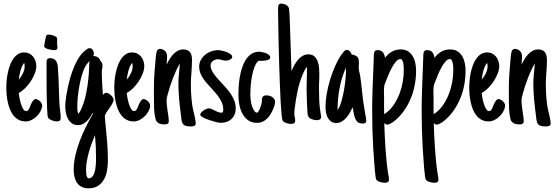

<svg xmlns="http://www.w3.org/2000/svg" viewBox="-20 -672 3076 1061"><path d="M212.9 -89.4Q212.9 -74.7 204.8 -59.1Q196.8 -43.5 184.1 -30.5Q171.4 -17.6 155 -9.3Q138.7 -1 122.6 -1Q99.6 -1 83 -10Q66.4 -19 54.2 -34.4Q42 -49.8 34.4 -69.3Q26.9 -88.9 22.5 -109.6Q18.1 -130.4 16.4 -151.1Q14.6 -171.9 14.6 -189Q14.6 -203.6 16.4 -223.6Q18.1 -243.7 22.2 -265.1Q26.4 -286.6 33.7 -307.6Q41 -328.6 52 -345.2Q63 -361.8 78.4 -372.1Q93.8 -382.3 113.8 -382.3Q129.4 -382.3 141.8 -376Q154.3 -369.6 162.8 -359.1Q171.4 -348.6 176 -335Q180.7 -321.3 180.7 -306.6Q180.7 -287.6 171.9 -265.1Q163.1 -242.7 149.2 -221.7Q135.3 -200.7 117.9 -183.8Q100.6 -167 83.5 -158.2Q84.5 -149.4 87.4 -132.6Q90.3 -115.7 95.5 -99.1Q100.6 -82.5 107.7 -70.3Q114.7 -58.1 124.5 -58.1Q129.4 -58.1 133.1 -61Q136.7 -64 139.6 -68.8Q142.6 -73.7 144.8 -79.6Q147 -85.4 148.9 -90.8L151.9 -97.7Q152.8 -99.1 153.1 -99.6Q153.3 -100.1 153.8 -101.1Q157.2 -107.4 160.4 -112.8Q163.6 -118.2 169.4 -122.1H168.9Q170.9 -124 173.1 -124.3Q175.3 -124.5 177.2 -124.5Q182.6 -124.5 189 -121.1Q195.3 -117.7 200.7 -112.5Q206.1 -107.4 209.5 -101.3Q212.9 -95.2 212.9 -89.4ZM116.2 -304.7Q116.2 -309.6 115.7 -314.9Q115.2 -320.3 113.3 -324.2Q106.4 -315.9 101.3 -304.4Q96.2 -293 92.8 -280.5Q89.4 -268.1 87.2 -255.4Q85 -242.7 84 -231.9Q96.7 -247.1 106.4 -266.4Q116.2 -285.6 116.2 -304.7Z M297.4 -410.6Q297.4 -402.3 293.7 -398.7Q290 -395 280.3 -395Q275.9 -395 266.6 -396.2Q257.3 -397.5 247.8 -399.9Q238.3 -402.3 231.2 -406.7Q224.1 -411.1 224.1 -417.5Q224.1 -419.4 225.6 -428.5Q227.1 -437.5 229.2 -447.8Q231.4 -458 233.2 -466.3Q234.9 -474.6 235.8 -475.6V-475.1Q238.3 -479 241.7 -480Q245.1 -481 248.5 -481Q252.9 -481 260 -479.7Q267.1 -478.5 274.2 -476.3Q281.2 -474.1 287.1 -470.7Q293 -467.3 294.4 -463.4Q295.9 -459.5 296.1 -452.9Q296.4 -446.3 295.9 -440.9Q295.9 -439 295.7 -436.3Q295.4 -433.6 295.4 -432.1Q295.4 -429.7 295.7 -427.2Q295.9 -424.8 296.4 -422.4Q296.9 -419.9 297.1 -417Q297.4 -414.1 297.4 -410.6ZM315.4 -21.5Q315.4 -10.3 310.3 -5.6Q305.2 -1 293.9 -1Q288.1 -1 281 -2.4Q273.9 -3.9 267.1 -6.6Q260.3 -9.3 254.4 -13.2Q248.5 -17.1 245.6 -22Q243.7 -24.9 242.2 -40Q240.7 -55.2 240 -77.6Q239.3 -100.1 238.5 -127.9Q237.8 -155.8 237.5 -184.1Q237.3 -212.4 237.3 -239.3Q237.3 -266.1 237.3 -286.1V-323.7Q237.3 -328.6 237.5 -333.5Q237.8 -338.4 239.5 -342Q241.2 -345.7 244.9 -348.1Q248.5 -350.6 255.4 -350.6Q276.9 -350.6 286.9 -338.6Q296.9 -326.7 299.3 -306.6Q301.8 -276.9 303 -247.3Q304.2 -217.8 305.2 -187.5Q306.2 -160.2 306.9 -133.5Q307.6 -106.9 310.1 -80.6Q310.5 -75.2 311 -70.3Q311.5 -65.4 312.5 -60.5Q313.5 -50.8 314.5 -41.3Q315.4 -31.7 315.4 -21.5Z M607.9 -121.1Q607.9 -116.2 605.2 -109.6Q602.5 -103 598.4 -95.9Q594.2 -88.9 589.4 -81.5Q584.5 -74.2 580.1 -68.4L572.8 -58.1L565.4 -45.4L559.1 -33.7Q559.6 -23.9 560.5 -12.7Q561.5 -1.5 562.5 8.8Q567.9 59.1 572 111.3Q576.2 163.6 576.2 213.9Q576.2 240.7 571.8 268.3Q567.4 295.9 555.4 318.1Q543.5 340.3 522.5 354.5Q501.5 368.7 468.8 368.7Q446.3 368.7 430.7 360.4Q415 352.1 405.5 338.1Q396 324.2 391.6 305.7Q387.2 287.1 387.2 267.1Q387.2 227.5 396.5 187Q405.8 146.5 420.7 106.9Q435.5 67.4 454.6 29.5Q473.6 -8.3 493.2 -43Q493.2 -43.9 493.2 -45.2Q493.2 -46.4 492.7 -49.3Q486.3 -37.6 478.3 -25.1Q470.2 -12.7 460.2 -2.9Q450.2 6.8 438.2 13.2Q426.3 19.5 411.6 19.5Q391.1 19.5 377.4 9.8Q363.8 0 355.7 -15.1Q347.7 -30.3 344.2 -48.3Q340.8 -66.4 340.8 -82.5Q340.8 -101.1 343 -119.1Q345.2 -137.2 348.1 -154.3Q353 -181.6 360.6 -213.6Q368.2 -245.6 379.4 -277.1Q390.6 -308.6 405.5 -336.4Q420.4 -364.3 440.4 -383.8L444.3 -387.2Q450.7 -393.6 459 -399.7Q467.3 -405.8 476.1 -405.8Q481.4 -405.8 485.6 -402.8Q489.7 -399.9 492.7 -395.3Q495.6 -390.6 497.3 -385.3Q499 -379.9 499 -375Q499 -369.1 494.6 -362.3H495.6Q525.4 -362.3 535.6 -335Q541 -330.1 543.7 -323.2Q546.4 -316.4 546.4 -308.6Q546.4 -304.7 545.9 -300Q545.4 -295.4 544.4 -291.5Q543.5 -287.1 543 -283.2Q542.5 -279.3 542.5 -275.9Q542.5 -264.6 543 -248Q543.5 -231.4 544.4 -213.4Q545.4 -195.3 546.6 -178Q547.9 -160.6 548.8 -147.9Q552.2 -152.3 556.9 -155.8Q561.5 -159.2 567.9 -159.2Q573.2 -159.2 580.3 -155.3Q587.4 -151.4 593.5 -145.5Q599.6 -139.6 603.8 -133.1Q607.9 -126.5 607.9 -121.1ZM473.6 -322.3Q473.6 -325.2 473.9 -328.6Q474.1 -332 475.1 -335.9L471.7 -331.5Q467.8 -327.1 464.4 -323.2Q460.9 -319.3 458 -314.9Q445.3 -296.4 435.8 -266.8Q426.3 -237.3 419.9 -204.8Q413.6 -172.4 410.4 -141.1Q407.2 -109.9 407.2 -87.4Q407.2 -76.2 407.7 -64.9Q408.2 -53.7 412.6 -43Q419.4 -50.3 423.8 -58.8Q428.2 -67.4 432.1 -76.7Q442.9 -100.6 450.7 -132.3Q458.5 -164.1 463.4 -197.8Q468.3 -231.4 470.7 -263.9Q473.1 -296.4 473.6 -322.3ZM510.7 199.2Q510.7 166 509.3 137Q507.8 107.9 504.9 74.7Q496.1 95.7 487.1 119.9Q478 144 471.2 168.7Q464.4 193.4 460 217.8Q455.6 242.2 455.6 264.2V267.6Q455.6 278.8 457 291.7Q458.5 304.7 466.3 313H471.7Q481.4 313 488 306.4Q494.6 299.8 499 289.6Q503.4 279.3 505.9 266.6Q508.3 253.9 509.3 241.2Q510.3 228.5 510.5 217.3Q510.7 206.1 510.7 199.2Z M809.6 -89.4Q809.6 -74.7 801.5 -59.1Q793.5 -43.5 780.8 -30.5Q768.1 -17.6 751.7 -9.3Q735.4 -1 719.2 -1Q696.3 -1 679.7 -10Q663.1 -19 650.9 -34.4Q638.7 -49.8 631.1 -69.3Q623.5 -88.9 619.1 -109.6Q614.7 -130.4 613 -151.1Q611.3 -171.9 611.3 -189Q611.3 -203.6 613 -223.6Q614.7 -243.7 618.9 -265.1Q623 -286.6 630.4 -307.6Q637.7 -328.6 648.7 -345.2Q659.7 -361.8 675 -372.1Q690.4 -382.3 710.4 -382.3Q726.1 -382.3 738.5 -376Q751 -369.6 759.5 -359.1Q768.1 -348.6 772.7 -335Q777.3 -321.3 777.3 -306.6Q777.3 -287.6 768.6 -265.1Q759.8 -242.7 745.8 -221.7Q731.9 -200.7 714.6 -183.8Q697.3 -167 680.2 -158.2Q681.2 -149.4 684.1 -132.6Q687 -115.7 692.1 -99.1Q697.3 -82.5 704.3 -70.3Q711.4 -58.1 721.2 -58.1Q726.1 -58.1 729.7 -61Q733.4 -64 736.3 -68.8Q739.3 -73.7 741.5 -79.6Q743.7 -85.4 745.6 -90.8L748.5 -97.7Q749.5 -99.1 749.8 -99.6Q750 -100.1 750.5 -101.1Q753.9 -107.4 757.1 -112.8Q760.3 -118.2 766.1 -122.1H765.6Q767.6 -124 769.8 -124.3Q772 -124.5 773.9 -124.5Q779.3 -124.5 785.6 -121.1Q792 -117.7 797.4 -112.5Q802.7 -107.4 806.2 -101.3Q809.6 -95.2 809.6 -89.4ZM712.9 -304.7Q712.9 -309.6 712.4 -314.9Q711.9 -320.3 710 -324.2Q703.1 -315.9 698 -304.4Q692.9 -293 689.5 -280.5Q686 -268.1 683.8 -255.4Q681.6 -242.7 680.7 -231.9Q693.4 -247.1 703.1 -266.4Q712.9 -285.6 712.9 -304.7Z M912.6 -2.4Q912.6 8.8 906 12.2Q899.4 15.6 890.1 15.6Q881.8 15.6 873.8 14.4Q865.7 13.2 858.6 9.8Q851.6 6.3 846.4 0.5Q841.3 -5.4 839.4 -14.6Q832.5 -43.9 831.5 -72Q830.6 -100.1 830.6 -129.9V-189.9Q830.6 -231 834 -275.1Q837.4 -319.3 841.3 -360.4Q841.3 -361.8 841.8 -363.8Q842.3 -365.7 842.3 -366.7Q842.8 -372.1 843.8 -378.4Q844.7 -384.8 846.9 -389.9Q849.1 -395 853.3 -398.4Q857.4 -401.9 864.3 -401.9Q872.1 -401.9 879.2 -398.7Q886.2 -395.5 891.6 -390.4Q897 -385.3 900.1 -377.9Q903.3 -370.6 903.3 -362.8Q903.3 -354.5 902.8 -344.5Q902.3 -334.5 901.4 -325.7Q901.4 -323.2 901.1 -320.3Q900.9 -317.4 900.4 -314.9Q907.2 -328.6 916 -343.5Q924.8 -358.4 936.3 -370.8Q947.8 -383.3 961.7 -391.1Q975.6 -398.9 992.7 -398.9Q1006.8 -398.9 1016.1 -394.5Q1025.4 -390.1 1031 -382.1Q1036.6 -374 1038.8 -363.3Q1041 -352.5 1041 -340.3Q1041 -323.7 1040 -306.9Q1039.1 -290 1038.1 -273.4Q1036.6 -256.3 1035.6 -239.7Q1034.7 -223.1 1034.7 -206.1Q1034.7 -185.5 1035.6 -163.8Q1036.6 -142.1 1038.6 -122.3Q1040.5 -102.5 1043 -86.7Q1045.4 -70.8 1047.9 -62Q1049.8 -54.7 1052 -45.2Q1054.2 -35.6 1056.4 -25.6Q1058.6 -15.6 1060.1 -6.3Q1061.5 2.9 1061.5 10.3Q1061.5 21 1053 23.9Q1044.4 26.9 1036.1 26.9Q1027.8 26.9 1017.3 25.6Q1006.8 24.4 998.5 20Q988.3 12.7 985.1 -0.5Q981.9 -13.7 981 -26.4L979.5 -39.6Q978 -51.3 975.6 -70.3Q973.1 -89.4 970.9 -112.3Q968.8 -135.3 967.3 -159.9Q965.8 -184.6 965.8 -208Q965.8 -229 967.5 -248.5Q969.2 -268.1 971.2 -288.1Q972.2 -298.3 972.7 -304.7Q973.1 -311 974.1 -321.3Q964.4 -305.7 954.6 -284.7Q944.8 -263.7 936 -241Q927.2 -218.3 920.2 -196.8Q913.1 -175.3 909.2 -159.2L906.2 -148.4Q903.8 -140.6 902.1 -132.8Q900.4 -125 900.4 -118.2Q900.4 -109.4 901.4 -97.9Q902.3 -86.4 903.8 -76.2Q905.3 -64 907.2 -51.3Q907.2 -50.3 908.2 -44.9Q909.2 -39.6 910.2 -32.2Q911.1 -24.9 911.9 -16.8Q912.6 -8.8 912.6 -2.4Z M1263.2 -357.9Q1263.2 -352.1 1259 -348.1Q1254.9 -344.2 1249 -341.6Q1243.2 -338.9 1237.1 -337.9Q1231 -336.9 1227.1 -336.9Q1221.2 -336.9 1215.8 -338.1Q1210.4 -339.4 1205.1 -340.8Q1199.7 -342.3 1194.8 -343.5Q1189.9 -344.7 1184.6 -344.7Q1177.2 -344.7 1169.9 -342.3Q1162.6 -339.8 1156.7 -335.4Q1150.9 -331.1 1147.2 -324.7Q1143.6 -318.4 1143.6 -310.5Q1143.6 -298.8 1148.4 -287.4Q1153.3 -275.9 1161.4 -264.2Q1169.4 -252.4 1179.9 -240.5Q1190.4 -228.5 1202.1 -216.3Q1216.3 -200.7 1230.7 -184.6Q1245.1 -168.5 1256.6 -150.9Q1268.1 -133.3 1275.4 -113.8Q1282.7 -94.2 1282.7 -72.8Q1282.7 -54.2 1276.6 -39.6Q1270.5 -24.9 1259.5 -14.6Q1248.5 -4.4 1233.2 1.2Q1217.8 6.8 1199.7 6.8Q1194.8 6.8 1184.8 4.9Q1174.8 2.9 1162.1 -0.7Q1149.4 -4.4 1136 -8.8Q1122.6 -13.2 1111.6 -18.3Q1100.6 -23.4 1093.5 -28.6Q1086.4 -33.7 1086.4 -38.1Q1086.4 -43.9 1091.8 -50Q1097.2 -56.2 1104.5 -61.3Q1111.8 -66.4 1119.9 -69.8Q1127.9 -73.2 1133.3 -73.2Q1140.6 -73.2 1148.7 -69.8Q1156.7 -66.4 1165 -62Q1174.3 -57.1 1183.8 -53.2Q1193.4 -49.3 1203.6 -49.3Q1211.4 -49.3 1212.6 -54.7Q1213.9 -60.1 1213.9 -66.9Q1213.9 -84 1208 -99.4Q1202.1 -114.7 1192.9 -129.4Q1183.6 -144 1171.4 -158Q1159.2 -171.9 1147 -185.5Q1134.3 -199.2 1122.3 -212.9Q1110.4 -226.6 1101.1 -241Q1091.8 -255.4 1086.2 -270.5Q1080.6 -285.6 1080.6 -302.7Q1080.6 -323.7 1089.8 -340.6Q1099.1 -357.4 1114 -369.6Q1128.9 -381.8 1147.7 -388.4Q1166.5 -395 1185.5 -395Q1191.9 -395 1205.1 -392.3Q1218.3 -389.6 1231 -384.8Q1243.7 -379.9 1253.4 -373Q1263.2 -366.2 1263.2 -357.9Z M1500 -109.4Q1500 -99.1 1496.6 -88.4Q1493.2 -77.6 1488.8 -67.9Q1482.9 -53.7 1474.6 -40.3Q1466.3 -26.9 1455.6 -16.4Q1444.8 -5.9 1431.2 0.5Q1417.5 6.8 1400.4 6.8Q1370.1 6.8 1350.1 -8.3Q1330.1 -23.4 1318.4 -46.4Q1306.6 -69.3 1302 -96.7Q1297.4 -124 1297.4 -148.4Q1297.4 -166.5 1298.8 -191.2Q1300.3 -215.8 1304.4 -242.2Q1308.6 -268.6 1316.7 -294.4Q1324.7 -320.3 1337.4 -340.6Q1350.1 -360.8 1368.4 -373.5Q1386.7 -386.2 1412.1 -386.2Q1417.5 -386.2 1427.7 -384.3Q1438 -382.3 1448 -378.7Q1458 -375 1465.6 -368.9Q1473.1 -362.8 1473.1 -355Q1473.1 -347.7 1466.6 -343.8Q1460 -339.8 1450.9 -338.1Q1441.9 -336.4 1432.4 -336.2Q1422.9 -335.9 1417 -335.9H1408.2Q1394.5 -323.7 1385.7 -300Q1377 -276.4 1372.1 -249.5Q1367.2 -222.7 1365.2 -196.5Q1363.3 -170.4 1363.3 -153.8Q1363.3 -130.4 1366.9 -107.7Q1370.6 -85 1381.8 -64.9Q1384.3 -60.5 1388.9 -54.9Q1393.6 -49.3 1399.4 -49.3Q1403.8 -49.3 1408.4 -56.6Q1413.1 -64 1417 -73.7Q1420.9 -83.5 1423.3 -92.8Q1425.8 -102.1 1426.8 -106.4Q1427.2 -108.4 1427.2 -110.8Q1427.2 -113.3 1427.2 -115.7Q1427.2 -120.1 1427.5 -124.3Q1427.7 -128.4 1428.7 -130.9Q1432.1 -139.2 1437.7 -142.1Q1443.4 -145 1451.7 -145Q1459 -145 1467.3 -143.1Q1475.6 -141.1 1482.9 -136.7Q1490.2 -132.3 1495.1 -125.5Q1500 -118.7 1500 -109.4Z M1754.4 -26.4Q1754.4 -16.6 1748 -12.2Q1741.7 -7.8 1732.4 -7.8Q1726.6 -7.8 1720.2 -9Q1713.9 -10.3 1708 -11.7Q1697.8 -14.6 1692.1 -19Q1686.5 -23.4 1683.6 -29.1Q1680.7 -34.7 1679.9 -41.5Q1679.2 -48.3 1678.7 -56.6Q1678.7 -59.1 1678.5 -61Q1678.2 -63 1678.2 -64.9Q1676.8 -92.8 1675.5 -122.1Q1674.3 -151.4 1674.3 -179.2Q1674.3 -193.4 1674.6 -207.5Q1674.8 -221.7 1675.3 -235.8Q1675.8 -250 1676 -263.9Q1676.3 -277.8 1676.3 -292Q1676.3 -294.9 1676 -297.6Q1675.8 -300.3 1675.3 -303.2Q1662.6 -284.7 1653.1 -262Q1643.6 -239.3 1636.2 -215.1Q1628.9 -190.9 1623.8 -166.7Q1618.7 -142.6 1615.2 -120.6L1613.8 -110.4Q1611.3 -93.3 1608.9 -75.4Q1606.4 -57.6 1606.4 -40Q1606.4 -32.7 1608.9 -23.9Q1609.9 -20 1610.6 -16.4Q1611.3 -12.7 1611.3 -7.3Q1611.3 4.4 1605.5 8.5Q1599.6 12.7 1589.8 12.7Q1584 12.7 1576.9 11.7Q1569.8 10.7 1563.2 8.5Q1556.6 6.3 1550.8 2.9Q1544.9 -0.5 1541.5 -5.9Q1538.6 -12.2 1535.9 -39.6Q1533.2 -66.9 1531 -107.4Q1528.8 -147.9 1526.9 -198.5Q1524.9 -249 1523.2 -302.2Q1521.5 -355.5 1520.3 -407.7Q1519 -460 1518.3 -503.9Q1517.6 -547.9 1517.1 -580.3Q1516.6 -612.8 1516.6 -626Q1516.6 -635.7 1519.3 -643.8Q1522 -651.9 1534.7 -651.9Q1547.9 -651.9 1559.6 -645.8Q1571.3 -639.6 1576.7 -627Q1577.6 -625 1578.6 -611.1Q1579.6 -597.2 1580.6 -575.4Q1581.5 -553.7 1582.5 -525.6Q1583.5 -497.6 1584.5 -467.5Q1585.4 -437.5 1586.4 -407.2Q1587.4 -377 1588.4 -350.6L1590.8 -278.3Q1596.7 -293.5 1605.5 -310.1Q1614.3 -326.7 1625.7 -340.3Q1637.2 -354 1651.6 -362.8Q1666 -371.6 1683.6 -371.6Q1705.1 -371.6 1717.3 -360.4Q1729.5 -349.1 1735.6 -332.5Q1741.7 -315.9 1743.2 -296.9Q1744.6 -277.8 1744.6 -262.2Q1744.6 -252.4 1744.4 -243.2Q1744.1 -233.9 1743.7 -224.6Q1743.2 -214.8 1742.9 -205.3Q1742.7 -195.8 1742.7 -186Q1742.7 -152.3 1744.1 -116.9Q1745.6 -81.5 1751.5 -47.4L1752.4 -40.5Q1753.4 -37.6 1753.9 -33.7Q1754.4 -29.8 1754.4 -26.4Z M2003.9 -6.3Q2003.9 3.4 1999 7.1Q1994.1 10.7 1985.4 10.7Q1962.4 10.7 1952.4 -1.5Q1942.4 -13.7 1937.5 -33.7Q1936 -40.5 1934.6 -47.6Q1933.1 -54.7 1932.1 -61.5Q1931.2 -67.9 1930.2 -70.3Q1929.2 -72.8 1928.2 -79.6Q1922.4 -65.4 1913.8 -50Q1905.3 -34.7 1894 -21.7Q1882.8 -8.8 1868.9 -0.5Q1855 7.8 1838.4 7.8Q1820.8 7.8 1809.1 -0.7Q1797.4 -9.3 1790.8 -22.2Q1784.2 -35.2 1781.5 -50.8Q1778.8 -66.4 1778.8 -80.6Q1778.8 -113.8 1785.4 -152.6Q1792 -191.4 1803.7 -230.2Q1815.4 -269 1831.1 -304.9Q1846.7 -340.8 1865.2 -367.7V-367.2L1868.2 -371.6Q1873.5 -378.9 1880.6 -387.5Q1887.7 -396 1897.5 -396Q1906.7 -396 1913.6 -387.9Q1920.4 -379.9 1923.3 -371.1Q1936 -368.7 1943.8 -365Q1951.7 -361.3 1956.1 -356Q1960.4 -350.6 1961.9 -343.5Q1963.4 -336.4 1963.4 -328.1Q1963.4 -324.7 1963.4 -320.8Q1963.4 -316.9 1962.9 -313Q1962.4 -309.1 1962.4 -303.7Q1962.4 -298.3 1962.4 -293.9Q1962.4 -289.1 1964.1 -281.2Q1965.8 -273.4 1967.8 -265.1L1971.2 -247.1Q1973.6 -232.9 1975.3 -214.8Q1977.1 -196.8 1979.5 -178.7Q1981.4 -160.2 1983.4 -142.8Q1985.4 -125.5 1987.3 -110.8L1999 -38.6L2000.5 -30.3Q2001.5 -23.9 2002.7 -18.6Q2003.9 -13.2 2003.9 -6.3ZM1892.1 -287.1Q1892.1 -288.1 1891.6 -290.3Q1891.1 -292.5 1890.6 -294.9Q1879.4 -271 1870.8 -242.9Q1862.3 -214.8 1856.7 -185.8Q1851.1 -156.7 1848.4 -127.7Q1845.7 -98.6 1845.7 -72.8Q1845.7 -70.3 1845.7 -68.4Q1845.7 -66.4 1846.2 -64.5V-64Q1857.9 -82 1866.5 -111.6Q1875 -141.1 1880.9 -173.6Q1886.7 -206.1 1889.4 -236.6Q1892.1 -267.1 1892.1 -287.1Z M2102.5 -127Q2102.5 -103.5 2102.3 -84Q2102.1 -64.5 2103 -41L2111.8 -47.4L2117.2 -50.8Q2141.1 -69.8 2158.9 -97.4Q2176.8 -125 2188.5 -156.2Q2200.2 -187.5 2205.8 -220.5Q2211.4 -253.4 2211.4 -283.2Q2211.4 -289.1 2211.2 -299.6Q2210.9 -310.1 2209 -320.3Q2207 -330.6 2203.1 -338.1Q2199.2 -345.7 2191.9 -345.7Q2180.2 -345.7 2168 -331.5Q2155.8 -317.4 2145.3 -297.9Q2134.8 -278.3 2126.5 -258.5Q2118.2 -238.8 2114.3 -227.5Q2114.3 -227.1 2114 -227.1Q2113.8 -227.1 2113.8 -226.6V-226.1Q2110.8 -219.2 2107.7 -211.4Q2104.5 -203.6 2103.5 -196.8Q2102.5 -189.9 2102.1 -181.4Q2101.6 -172.9 2101.6 -163.6Q2101.6 -158.7 2101.8 -154.1Q2102.1 -149.4 2102.1 -145.5Q2102.1 -140.1 2102.3 -135.5Q2102.5 -130.9 2102.5 -127ZM2129.4 319.3Q2129.4 330.1 2123.5 334Q2117.7 337.9 2107.9 337.9Q2096.2 337.9 2082 334.2Q2067.9 330.6 2059.6 320.8Q2057.1 317.4 2054.9 300.8Q2052.7 284.2 2050.8 262Q2048.8 239.7 2047.4 216.1Q2045.9 192.4 2044.4 174.3L2042.5 148.4Q2036.6 43.9 2036.6 -60.5Q2036.6 -121.6 2038.8 -180.4Q2041 -239.3 2043.5 -299.8L2045.4 -351.1Q2045.4 -358.9 2045.7 -366.5Q2045.9 -374 2047.4 -381.3Q2049.8 -387.7 2053.5 -391.4Q2057.1 -395 2065.4 -395Q2086.4 -395 2096.2 -382.6Q2106 -370.1 2107.4 -352.1Q2123 -373.5 2144.8 -386.2Q2166.5 -398.9 2194.8 -398.9Q2218.8 -398.9 2235.1 -388.2Q2251.5 -377.4 2261.2 -360.6Q2271 -343.8 2275.1 -323Q2279.3 -302.2 2279.3 -282.2Q2279.3 -243.7 2272.5 -205.3Q2265.6 -167 2251.2 -131.1Q2236.8 -95.2 2214.8 -63.2Q2192.9 -31.2 2163.1 -6.3Q2159.2 -2.9 2153.8 1Q2148.4 4.9 2142.6 8.3Q2136.7 11.7 2130.6 14.2Q2124.5 16.6 2119.6 16.6Q2114.3 16.6 2110.4 14.2Q2106.4 11.7 2103.5 8.3Q2104.5 42 2106.2 78.1Q2107.9 114.3 2110.4 150.6Q2112.8 187 2116.5 222.7Q2120.1 258.3 2125.5 291.5Q2127 297.9 2128.2 304.9Q2129.4 312 2129.4 319.3Z M2376 -127Q2376 -103.5 2375.7 -84Q2375.5 -64.5 2376.5 -41L2385.3 -47.4L2390.6 -50.8Q2414.6 -69.8 2432.4 -97.4Q2450.2 -125 2461.9 -156.2Q2473.6 -187.5 2479.2 -220.5Q2484.9 -253.4 2484.9 -283.2Q2484.9 -289.1 2484.6 -299.6Q2484.4 -310.1 2482.4 -320.3Q2480.5 -330.6 2476.6 -338.1Q2472.7 -345.7 2465.3 -345.7Q2453.6 -345.7 2441.4 -331.5Q2429.2 -317.4 2418.7 -297.9Q2408.2 -278.3 2399.9 -258.5Q2391.6 -238.8 2387.7 -227.5Q2387.7 -227.1 2387.5 -227.1Q2387.2 -227.1 2387.2 -226.6V-226.1Q2384.3 -219.2 2381.1 -211.4Q2377.9 -203.6 2377 -196.8Q2376 -189.9 2375.5 -181.4Q2375 -172.9 2375 -163.6Q2375 -158.7 2375.2 -154.1Q2375.5 -149.4 2375.5 -145.5Q2375.5 -140.1 2375.7 -135.5Q2376 -130.9 2376 -127ZM2402.8 319.3Q2402.8 330.1 2397 334Q2391.1 337.9 2381.3 337.9Q2369.6 337.9 2355.5 334.2Q2341.3 330.6 2333 320.8Q2330.6 317.4 2328.4 300.8Q2326.2 284.2 2324.2 262Q2322.3 239.7 2320.8 216.1Q2319.3 192.4 2317.9 174.3L2315.9 148.4Q2310.1 43.9 2310.1 -60.5Q2310.1 -121.6 2312.3 -180.4Q2314.5 -239.3 2316.9 -299.8L2318.8 -351.1Q2318.8 -358.9 2319.1 -366.5Q2319.3 -374 2320.8 -381.3Q2323.2 -387.7 2326.9 -391.4Q2330.6 -395 2338.9 -395Q2359.9 -395 2369.6 -382.6Q2379.4 -370.1 2380.9 -352.1Q2396.5 -373.5 2418.2 -386.2Q2439.9 -398.9 2468.3 -398.9Q2492.2 -398.9 2508.5 -388.2Q2524.9 -377.4 2534.7 -360.6Q2544.4 -343.8 2548.6 -323Q2552.7 -302.2 2552.7 -282.2Q2552.7 -243.7 2545.9 -205.3Q2539.1 -167 2524.7 -131.1Q2510.3 -95.2 2488.3 -63.2Q2466.3 -31.2 2436.5 -6.3Q2432.6 -2.9 2427.2 1Q2421.9 4.9 2416 8.3Q2410.2 11.7 2404.1 14.2Q2397.9 16.6 2393.1 16.6Q2387.7 16.6 2383.8 14.2Q2379.9 11.7 2377 8.3Q2377.9 42 2379.6 78.1Q2381.3 114.3 2383.8 150.6Q2386.2 187 2389.9 222.7Q2393.6 258.3 2398.9 291.5Q2400.4 297.9 2401.6 304.9Q2402.8 312 2402.8 319.3Z M2771 -89.4Q2771 -74.7 2762.9 -59.1Q2754.9 -43.5 2742.2 -30.5Q2729.5 -17.6 2713.1 -9.3Q2696.8 -1 2680.7 -1Q2657.7 -1 2641.1 -10Q2624.5 -19 2612.3 -34.4Q2600.1 -49.8 2592.5 -69.3Q2585 -88.9 2580.6 -109.6Q2576.2 -130.4 2574.5 -151.1Q2572.8 -171.9 2572.8 -189Q2572.8 -203.6 2574.5 -223.6Q2576.2 -243.7 2580.3 -265.1Q2584.5 -286.6 2591.8 -307.6Q2599.1 -328.6 2610.1 -345.2Q2621.1 -361.8 2636.5 -372.1Q2651.9 -382.3 2671.9 -382.3Q2687.5 -382.3 2700 -376Q2712.4 -369.6 2720.9 -359.1Q2729.5 -348.6 2734.1 -335Q2738.8 -321.3 2738.8 -306.6Q2738.8 -287.6 2730 -265.1Q2721.2 -242.7 2707.3 -221.7Q2693.4 -200.7 2676 -183.8Q2658.7 -167 2641.6 -158.2Q2642.6 -149.4 2645.5 -132.6Q2648.4 -115.7 2653.6 -99.1Q2658.7 -82.5 2665.8 -70.3Q2672.9 -58.1 2682.6 -58.1Q2687.5 -58.1 2691.2 -61Q2694.8 -64 2697.8 -68.8Q2700.7 -73.7 2702.9 -79.6Q2705.1 -85.4 2707 -90.8L2710 -97.7Q2710.9 -99.1 2711.2 -99.6Q2711.4 -100.1 2711.9 -101.1Q2715.3 -107.4 2718.5 -112.8Q2721.7 -118.2 2727.5 -122.1H2727.1Q2729 -124 2731.2 -124.3Q2733.4 -124.5 2735.4 -124.5Q2740.7 -124.5 2747.1 -121.1Q2753.4 -117.7 2758.8 -112.5Q2764.2 -107.4 2767.6 -101.3Q2771 -95.2 2771 -89.4ZM2674.3 -304.7Q2674.3 -309.6 2673.8 -314.9Q2673.3 -320.3 2671.4 -324.2Q2664.6 -315.9 2659.4 -304.4Q2654.3 -293 2650.9 -280.5Q2647.5 -268.1 2645.3 -255.4Q2643.1 -242.7 2642.1 -231.9Q2654.8 -247.1 2664.6 -266.4Q2674.3 -285.6 2674.3 -304.7Z M2874 -2.4Q2874 8.8 2867.4 12.2Q2860.8 15.6 2851.6 15.6Q2843.3 15.6 2835.2 14.4Q2827.1 13.2 2820.1 9.8Q2813 6.3 2807.9 0.5Q2802.7 -5.4 2800.8 -14.6Q2793.9 -43.9 2793 -72Q2792 -100.1 2792 -129.9V-189.9Q2792 -231 2795.4 -275.1Q2798.8 -319.3 2802.7 -360.4Q2802.7 -361.8 2803.2 -363.8Q2803.7 -365.7 2803.7 -366.7Q2804.2 -372.1 2805.2 -378.4Q2806.2 -384.8 2808.3 -389.9Q2810.5 -395 2814.7 -398.4Q2818.8 -401.9 2825.7 -401.9Q2833.5 -401.9 2840.6 -398.7Q2847.7 -395.5 2853 -390.4Q2858.4 -385.3 2861.6 -377.9Q2864.7 -370.6 2864.7 -362.8Q2864.7 -354.5 2864.3 -344.5Q2863.8 -334.5 2862.8 -325.7Q2862.8 -323.2 2862.5 -320.3Q2862.3 -317.4 2861.8 -314.9Q2868.7 -328.6 2877.4 -343.5Q2886.2 -358.4 2897.7 -370.8Q2909.2 -383.3 2923.1 -391.1Q2937 -398.9 2954.1 -398.9Q2968.3 -398.9 2977.5 -394.5Q2986.8 -390.1 2992.4 -382.1Q2998 -374 3000.2 -363.3Q3002.4 -352.5 3002.4 -340.3Q3002.4 -323.7 3001.5 -306.9Q3000.5 -290 2999.5 -273.4Q2998 -256.3 2997.1 -239.7Q2996.1 -223.1 2996.1 -206.1Q2996.1 -185.5 2997.1 -163.8Q2998 -142.1 3000 -122.3Q3002 -102.5 3004.4 -86.7Q3006.8 -70.8 3009.3 -62Q3011.2 -54.7 3013.4 -45.2Q3015.6 -35.6 3017.8 -25.6Q3020 -15.6 3021.5 -6.3Q3022.9 2.9 3022.9 10.3Q3022.9 21 3014.4 23.9Q3005.9 26.9 2997.6 26.9Q2989.3 26.9 2978.8 25.6Q2968.3 24.4 2960 20Q2949.7 12.7 2946.5 -0.5Q2943.4 -13.7 2942.4 -26.4L2940.9 -39.6Q2939.5 -51.3 2937 -70.3Q2934.6 -89.4 2932.4 -112.3Q2930.2 -135.3 2928.7 -159.9Q2927.2 -184.6 2927.2 -208Q2927.2 -229 2929 -248.5Q2930.7 -268.1 2932.6 -288.1Q2933.6 -298.3 2934.1 -304.7Q2934.6 -311 2935.5 -321.3Q2925.8 -305.7 2916 -284.7Q2906.2 -263.7 2897.5 -241Q2888.7 -218.3 2881.6 -196.8Q2874.5 -175.3 2870.6 -159.2L2867.7 -148.4Q2865.2 -140.6 2863.5 -132.8Q2861.8 -125 2861.8 -118.2Q2861.8 -109.4 2862.8 -97.9Q2863.8 -86.4 2865.2 -76.2Q2866.7 -64 2868.7 -51.3Q2868.7 -50.3 2869.6 -44.9Q2870.6 -39.6 2871.6 -32.2Q2872.6 -24.9 2873.3 -16.8Q2874 -8.8 2874 -2.4Z"/></svg>

Font: Just Another Hand
Style: Regular
Weight: 400
Designer: Astigmatic (AOETI)
Foundry: Astigmatic (AOETI)
Version: Version 1.001